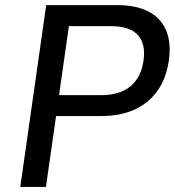

<svg xmlns="http://www.w3.org/2000/svg" viewBox="-20 -739 691 759"><path d="M161.6 0 201.7 -280.3H382.8C531.7 -280.3 627.9 -360.8 647.5 -499.5C667.5 -638.2 594.2 -718.8 445.3 -718.8H162.6L60.1 0ZM252.4 -635.7H418.9C515.6 -635.7 560.1 -589.4 547.4 -499.5C534.7 -409.7 476.6 -362.8 379.9 -362.8H213.4Z"/></svg>

Font: Winston
Style: Italic
Weight: 400
Italic angle: -8.13011°
Designer: Vernon Adams, Kim Jin-seong, David Berlow, Cristiano Sobral
Foundry: The Winston Project Authors
Version: Version 3.004